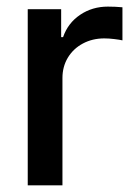

<svg xmlns="http://www.w3.org/2000/svg" viewBox="-20 -558 403 578"><path d="M63.5 -530.3H164.1V-446.3H169.9Q184.6 -488.8 221.2 -513.4Q257.8 -538.1 304.7 -538.1Q327.1 -538.1 348.6 -536.1V-436.5Q339.8 -438.5 324 -440.4Q308.1 -442.4 293.9 -442.4Q258.3 -442.4 229.5 -427Q200.7 -411.6 184.3 -384.5Q168 -357.4 168 -323.2V0H63.5Z"/></svg>

Font: Pretendard Std Medium
Style: Regular
Weight: 500
Designer: Base glyphs from Inter by Rasmus Andersson; Hangeul glyphs from Noto Sans CJK(Source Han Sans) by Jang Soo-young and Kan
Foundry: Kil Hyung-jin
Version: Version 1.309